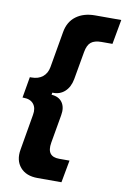

<svg xmlns="http://www.w3.org/2000/svg" viewBox="-95 -774 645 983"><g transform="rotate(10 227.0 -282.5)"><path d="M61.2 25 93 -160.6Q99.6 -196.2 82.7 -217.5Q65.8 -238.8 30 -238.8H24.8L43.6 -348H53Q87.6 -348 110.1 -366Q132.6 -384 138.6 -417.2L171 -604.2Q180.2 -659.4 219.2 -688.5Q258.2 -717.6 318 -717.6H453.8L430.6 -589.4H373.2Q337.6 -589.4 319.3 -574.6Q301 -559.8 294.6 -522.8L269 -377.2Q261 -335 235.1 -311.6Q209.2 -288.2 170.8 -290L168.8 -278.8Q207.2 -276.4 225.1 -250.7Q243 -225 235.4 -183.4L209.8 -36.6Q203.4 1 217.1 19.2Q230.8 37.4 264 37.4H317.8L296.4 153.6H172Q112.2 153.6 81.6 117.8Q51 82 61.2 25Z"/></g></svg>

Font: Fixel Italic Variable Display Thin
Style: Italic
Weight: 100
Italic angle: -10°
Designer: AlfaBravo + MacPaw
Foundry: Kyrylo Tkachov, Marchela Mozhyna, Serhii Makarenko, Maria Weinstein, Zakhar Kryvoshyya
Version: Version 1.210;Glyphs 3.2 (3217)